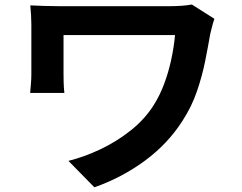

<svg xmlns="http://www.w3.org/2000/svg" viewBox="-20 -751 1040 826"><path d="M902.3 -670.2Q899.7 -662.8 895.8 -649.5Q891.8 -636.2 888.9 -623Q885.9 -609.8 884.1 -602.9Q875.1 -550.9 862.5 -487.6Q849.8 -424.2 827.3 -358.3Q804.8 -292.4 765.3 -231.6Q703.2 -133.7 604.7 -60.6Q506.2 12.5 386 54.8L274.4 -58.9Q341.9 -75.7 411.4 -108.5Q480.9 -141.3 541.9 -189.5Q602.9 -237.7 641.8 -299.6Q667.6 -340.6 686 -389.6Q704.4 -438.6 716.2 -492.4Q728 -546.1 733 -600Q719.7 -600 690.9 -600Q662.1 -600 623.1 -600Q584.1 -600 540.1 -600Q496.1 -600 452.1 -600Q408.1 -600 368.6 -600Q329.1 -600 298.7 -600Q268.3 -600 253.3 -600Q253.3 -590.4 253.3 -574.6Q253.3 -558.8 253.3 -539.4Q253.3 -520 253.3 -500.3Q253.3 -480.6 253.3 -463.1Q253.3 -445.5 253.3 -433.1Q253.3 -422.3 253.8 -398.4Q254.3 -374.5 256.9 -351.2H109.8Q111.8 -374.5 113.3 -394Q114.9 -413.4 114.9 -433.1Q114.9 -448.3 114.9 -476Q114.9 -503.7 114.9 -536.2Q114.9 -568.7 114.9 -598Q114.9 -627.3 114.9 -644.4Q114.9 -664.6 113.6 -686.3Q112.3 -707.9 110.3 -727.9Q134.3 -726.9 166.1 -725.6Q197.8 -724.4 232.5 -724.4Q240.9 -724.4 267.5 -724.4Q294.1 -724.4 332.3 -724.4Q370.5 -724.4 415.3 -724.4Q460.2 -724.4 505.4 -724.4Q550.7 -724.4 592 -724.4Q633.4 -724.4 664.4 -724.4Q695.3 -724.4 710.5 -724.4Q736.3 -724.4 760.9 -726.1Q785.5 -727.9 805.5 -731.5Z"/></svg>

Font: Noto Sans TC
Style: Regular
Weight: 100
Designer: Ryoko NISHIZUKA 西塚涼子 (kana, bopomofo & ideographs); Paul D. Hunt (Latin, Greek & Cyrillic); Sandoll Communications 산돌커뮤니
Foundry: Adobe
Version: Version 2.004;hotconv 1.0.118;makeotfexe 2.5.65603